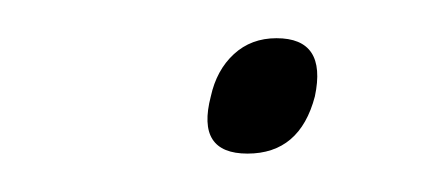

<svg xmlns="http://www.w3.org/2000/svg" viewBox="-20 -454 223 100"><path d="M144 -403.8Q136.2 -374 108.9 -374Q82 -374 89.8 -403.8Q92.8 -417.5 101.8 -425.8Q110.8 -434.1 124 -434.1Q150.4 -434.1 144 -403.8Z"/></svg>

Font: Sinkin Sans 100 Thin Italic
Style: Regular
Weight: 100
Italic angle: -112°
Designer: Keith Bates
Foundry: K-Type
Version: Sinkin Sans (version 1.0)  by Keith Bates   •   © 2014   www